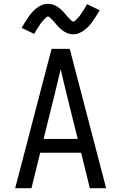

<svg xmlns="http://www.w3.org/2000/svg" viewBox="-20 -993 640 1013"><path d="M60 0 252 -735H348L540 0H454L408 -187H192L146 0ZM390 -260 333 -490Q325 -524 316.5 -558.5Q308 -593 300 -628Q292 -593 283.5 -558.5Q275 -524 267 -490L210 -260ZM367 -812Q361 -812 355.5 -813Q350 -814 345 -815Q340 -816 335.5 -818Q331 -820 326 -822.5Q321 -825 317 -827.5Q313 -830 308.5 -833.5Q304 -837 300 -840.5Q296 -844 292 -848Q288 -852 284.5 -855.5Q281 -859 278 -863Q275 -867 271.5 -871Q268 -875 264 -879.5Q260 -884 256 -888Q252 -892 249 -895Q246 -898 241.5 -902Q237 -906 234 -906Q229 -906 226 -903Q223 -900 218.5 -896Q214 -892 211.5 -889Q209 -886 206.5 -883.5Q204 -881 201.5 -878Q199 -875 196.5 -871.5Q194 -868 191.5 -864Q189 -860 186 -855.5Q183 -851 180 -846.5Q177 -842 173.5 -836.5Q170 -831 167 -825.5Q164 -820 161 -814L94 -846Q105 -865 114.5 -880Q124 -895 133 -907.5Q142 -920 151.5 -930.5Q161 -941 174 -951Q187 -961 202 -967Q217 -973 233 -973Q239 -973 244.5 -972Q250 -971 255 -970Q260 -969 264.5 -967Q269 -965 274 -962.5Q279 -960 283 -957.5Q287 -955 291.5 -951.5Q296 -948 300 -944.5Q304 -941 308 -937Q312 -933 315.5 -929.5Q319 -926 322 -922Q325 -918 328.5 -914Q332 -910 336 -905.5Q340 -901 344 -897Q348 -893 351 -890Q354 -887 358.5 -883Q363 -879 366 -879Q371 -879 374 -882Q377 -885 381.5 -889Q386 -893 388.5 -896Q391 -899 393.5 -901.5Q396 -904 398.5 -907Q401 -910 403.5 -913.5Q406 -917 408.5 -921Q411 -925 414 -929.5Q417 -934 420 -938.5Q423 -943 426.5 -948.5Q430 -954 433 -959.5Q436 -965 439 -971L506 -939Q495 -921 485.5 -905.5Q476 -890 467 -877.5Q458 -865 448.5 -855Q439 -845 426 -835Q413 -825 398 -818.5Q383 -812 367 -812Z"/></svg>

Font: Iosevka Extended
Style: Regular
Weight: 400
Width: 7
Monospace: yes
Designer: Belleve Invis
Foundry: Belleve Invis
Version: Version 32.5.0; ttfautohint (v1.8.4)